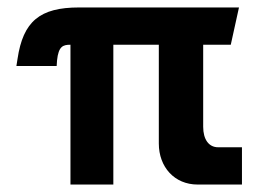

<svg xmlns="http://www.w3.org/2000/svg" viewBox="-20 -495 711 515"><path d="M629 -100H565C540 -100 525 -121 525 -155V-375H599L621 -475H192C87 -475 42 -438 27 -337L24 -318H132L133 -333C137 -371 149 -375 169 -375V0H284V-375H406V-110C406 -47 448 0 510 0H629Z"/></svg>

Font: Mint Spirit No2
Style: Bold
Weight: 700
Designer: HARENDAL Hirwen
Foundry: Arkandis Digital Foundry.
Version: Version 1.004;FFEdit